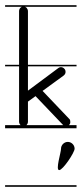

<svg xmlns="http://www.w3.org/2000/svg" viewBox="-22 -483 314 735"><path d="M-2.5 -463V-457H271V-463ZM-2.5 -235V-229H271V-235ZM-2.5 -4V8H271V-4ZM-2.5 226V232H271V226ZM68 -458C58 -458 51 -450 51 -440V-17C51 -11 54 -6 59 -2C65 1 71 1 77 -2C82 -6 85 -11 85 -17V-94L114 -115L218 -6C221 -2 226 0 231 0H234C240 -1 245 -6 247 -12V-17C247 -22 246 -26 242 -29L141 -135L222 -194C227 -198 229 -203 229 -208C229 -212 228 -215 226 -218C222 -223 217 -226 211 -226C208 -226 205 -225 202 -223L85 -136V-440C85 -445 83 -449 80 -453C77 -456 72 -458 68 -458ZM263.6 86.2C263.6 72.2 251.6 60.2 237.6 60.2C223.6 60.2 211.6 72.2 211.6 86.2C211.6 101.2 189.6 168.2 204.6 168.2C218.6 168.2 263.6 101.2 263.6 86.2Z"/></svg>

Font: LetsTraceRuled
Style: Medium
Weight: 500
Version: Version 003.000